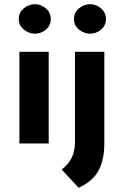

<svg xmlns="http://www.w3.org/2000/svg" viewBox="-20 -683 600 914"><path d="M72.3 -436.5H211.9V0H72.3ZM69.3 -592.8Q69.3 -624 93.8 -643.6Q118.2 -663.1 146.5 -663.1Q174.8 -663.1 198.2 -643.1Q221.7 -623 221.7 -592.8Q221.7 -561.5 198.2 -542Q174.8 -522.5 146.5 -522.5Q118.2 -522.5 93.8 -542Q69.3 -561.5 69.3 -592.8ZM354.5 210.9 273.4 124Q303.7 101.6 320.3 69.8Q336.9 38.1 336.9 -7.8V-436.5H476.6V0Q476.6 78.1 448.7 129.4Q420.9 180.7 354.5 210.9ZM332 -592.8Q332 -624 356.4 -643.6Q380.9 -663.1 409.2 -663.1Q437.5 -663.1 460.9 -643.1Q484.4 -623 484.4 -592.8Q484.4 -561.5 460.9 -542Q437.5 -522.5 409.2 -522.5Q380.9 -522.5 356.4 -542Q332 -561.5 332 -592.8Z"/></svg>

Font: Josefin Sans CFJ
Style: Bold
Weight: 700
Designer: Santiago Orozco
Foundry: Typemade
Version: Version 2.001